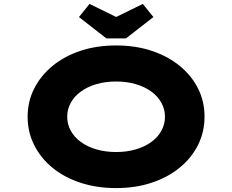

<svg xmlns="http://www.w3.org/2000/svg" viewBox="-20 -950 1185 980"><path d="M573 10Q473 10 390 -17.5Q307 -45 247 -94.5Q187 -144 154 -210.5Q121 -277 121 -354Q121 -432 154.5 -498Q188 -564 248 -613.5Q308 -663 390.5 -690.5Q473 -718 573 -718Q672 -718 754.5 -690.5Q837 -663 897.5 -613.5Q958 -564 991 -498Q1024 -432 1024 -355Q1024 -277 991 -210.5Q958 -144 897.5 -94.5Q837 -45 754.5 -17.5Q672 10 573 10ZM573 -174Q627 -174 673 -187.5Q719 -201 752.5 -225.5Q786 -250 804 -283Q822 -316 822 -354Q822 -392 804 -425Q786 -458 752.5 -482.5Q719 -507 673 -520.5Q627 -534 573 -534Q518 -534 472 -520.5Q426 -507 392.5 -482.5Q359 -458 341 -425Q323 -392 323 -354Q323 -316 341 -283Q359 -250 392.5 -225.5Q426 -201 472 -187.5Q518 -174 573 -174ZM523 -754 383 -863 437 -930 588 -856H558L709 -930L763 -863L623 -754Z"/></svg>

Font: Lexend Zetta ExtraBold
Style: Regular
Weight: 800
Designer: Bonnie Shaver-Troup, Thomas Jockin
Foundry: Lexend
Version: Version 1.007